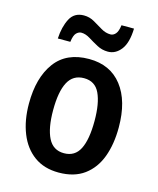

<svg xmlns="http://www.w3.org/2000/svg" viewBox="-114 -829 757 919"><g transform="rotate(15 265.0 -369.5)"><path d="M487 -273Q487 -190 463.5 -126.5Q440 -63 390.5 -26.5Q341 10 264 10Q192 10 142.5 -26Q93 -62 67.5 -126Q42 -190 42 -273Q42 -401 98 -477Q154 -553 266 -553Q371 -553 429 -478.5Q487 -404 487 -273ZM162 -272Q162 -183 186.5 -134.5Q211 -86 265 -86Q319 -86 343 -133.5Q367 -181 367 -273Q367 -360 344 -409Q321 -458 266 -458Q212 -458 187 -411Q162 -364 162 -272ZM95 -609Q98 -667 119 -707.5Q140 -748 188 -748Q216 -748 240 -734Q264 -720 286.5 -706.5Q309 -693 333 -693Q347 -693 358 -705.5Q369 -718 373 -749H435Q433 -678 406.5 -644Q380 -610 342 -610Q313 -610 288 -623.5Q263 -637 240.5 -651Q218 -665 197 -665Q184 -665 172.5 -653.5Q161 -642 157 -609Z"/></g></svg>

Font: Noto Sans Hebrew Condensed SemiBold
Style: Regular
Weight: 600
Width: 3
Designer: Ben Nathan
Foundry: Google LLC
Version: Version 3.001; ttfautohint (v1.8.4.7-5d5b)